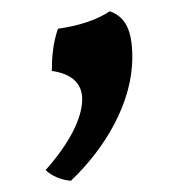

<svg xmlns="http://www.w3.org/2000/svg" viewBox="-20 -135 315 341"><path d="M215 -33C215 -81 203 -105 175 -115C151 -99 119 -89 83 -84C74 -59 72 -31 72 -9C108 -4 126 14 126 41C126 75 103 120 61 167C71 177 89 185 106 186C167 128 215 47 215 -33Z"/></svg>

Font: Vollkorn Semibold
Style: Regular
Weight: 600
Designer: Friedrich Althausen
Foundry: Friedrich Althausen
Version: Version 4.015;PS 004.015;hotconv 1.0.88;makeotf.lib2.5.64775